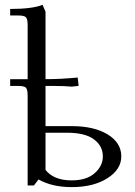

<svg xmlns="http://www.w3.org/2000/svg" viewBox="-20 -766 559 793"><path d="M22 -411.1V-439H94.2V-662.1Q94.2 -687 87.2 -694.6Q80.1 -702.1 55.2 -702.1H22V-729Q113.8 -729 155.8 -746.1L168 -717.8V-439Q230.5 -439 300.8 -445.8L304.2 -418V-411.1L275.9 -408.2Q246.1 -411.1 199.2 -411.1H168V-245.1H275.9Q368.7 -245.1 424.8 -210.7Q481 -176.3 481 -120.1Q481 -66.4 423.6 -29.8Q366.2 6.8 275.9 6.8Q194.8 6.8 139.2 -24.9L120.1 0H94.2V-371.1Q94.2 -396 87.2 -403.6Q80.1 -411.1 55.2 -411.1ZM168 -64Q202.6 -21 275.9 -21Q337.4 -21 371.1 -50.8Q404.8 -80.6 404.8 -120.1Q404.8 -162.6 368.4 -190.2Q332 -217.8 255.9 -217.8H168Z"/></svg>

Font: Dihjauti S
Style: Regular
Weight: 400
Designer: T. Christopher White
Version: Version 3.0.0